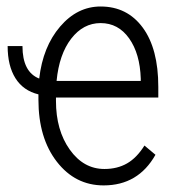

<svg xmlns="http://www.w3.org/2000/svg" viewBox="-20 -558 556 588"><path d="M288.1 -487.3Q234.9 -487.3 198 -439.5Q161.1 -391.6 153.3 -310.1H411.1V-316.9Q408.7 -393.6 375.5 -440.4Q342.3 -487.3 288.1 -487.3ZM297.4 9.8Q210.4 9.8 154.1 -62.7Q97.7 -135.3 97.7 -252.4V-269Q51.3 -280.3 27.3 -318.4Q3.4 -356.4 3.4 -417H48.8Q48.8 -337.4 100.1 -317.4Q111.3 -415 164.1 -476.6Q216.8 -538.1 288.1 -538.1Q369.6 -538.1 417.2 -473.4Q464.8 -408.7 464.8 -292V-259.3H151.4V-249Q151.4 -159.2 193.6 -99.9Q235.8 -40.5 299.8 -40.5Q339.4 -40.5 369.1 -57.6Q398.9 -74.7 422.4 -112.3L456.1 -84Q403.3 9.8 297.4 9.8Z"/></svg>

Font: MAUL Condensed Light
Style: Light
Weight: 300
Designer: MAUL
Version: Version 2.137; 2017; ttfautohint (v1.8.3)